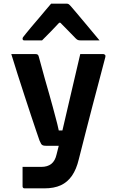

<svg xmlns="http://www.w3.org/2000/svg" viewBox="-20 -835 640 1055"><path d="M547 -538Q552 -538 556.5 -534Q561 -530 559 -522Q540 -449 522.5 -383Q505 -317 487.5 -250.5Q470 -184 452 -113Q434 -42 413 40Q400 95 375.5 130.5Q351 166 314 183Q277 200 223 200Q210 200 192.5 200Q175 200 158.5 200Q142 200 130 200Q118 200 115 200Q110 200 107 197Q104 194 104 189V82H123Q144 82 165 82Q186 82 207 82Q241 82 262 65.5Q283 49 291 13Q298 -12 308.5 -56.5Q319 -101 332.5 -159Q346 -217 361 -281.5Q376 -346 391.5 -412Q407 -478 421 -538Q435 -538 450.5 -538Q466 -538 481.5 -538Q497 -538 513.5 -538Q530 -538 547 -538ZM173 -538Q183 -538 187 -535Q191 -532 193 -524Q212 -454 226 -403.5Q240 -353 251 -316Q262 -279 270 -247.5Q278 -216 286.5 -185.5Q295 -155 303 -118H363L340 -34H232Q223 -34 216.5 -36Q210 -38 206 -44.5Q202 -51 197 -63Q192 -77 180 -112.5Q168 -148 151 -199Q134 -250 115 -308.5Q96 -367 77 -426Q58 -485 42 -538Q57 -538 73.5 -538Q90 -538 106 -538Q122 -538 138.5 -538Q155 -538 173 -538ZM261 -815Q282 -815 303.5 -815Q325 -815 346 -815Q354 -815 359 -811Q364 -807 376 -793Q383 -784 401 -763.5Q419 -743 441 -716Q463 -689 486 -662Q509 -635 527 -613Q501 -613 476 -613Q451 -613 425 -613Q414 -613 408.5 -615Q403 -617 396 -624Q385 -635 359.5 -661.5Q334 -688 291 -731L341 -710H279L327 -733Q287 -690 260 -662.5Q233 -635 211 -613H114Q110 -613 108 -614Q106 -615 105 -617.5Q104 -620 104 -622Q104 -627 107 -631Q110 -635 122 -650Q133 -664 152 -686.5Q171 -709 192.5 -734Q214 -759 232 -781Q250 -803 261 -815Z"/></svg>

Font: RecMonoLinear Nerd Font Mono
Style: Bold
Weight: 700
Monospace: yes
Version: Version 1.085; ttfautohint (v1.8.4.7-5d5b);Nerd Fonts 3.2.1